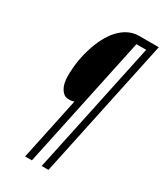

<svg xmlns="http://www.w3.org/2000/svg" viewBox="-218 -844 900 1055"><g transform="rotate(30 232.0 -316.5)"><path d="M275.9 127H232.9L411.1 -712.9H349.1L170.9 127H127.9L211.9 -270Q201.2 -264.2 176.8 -264.2Q147.5 -264.2 128.7 -294.2Q109.9 -324.2 109.9 -374Q109.9 -475.1 142.1 -568.6Q174.3 -662.1 225.8 -710.9Q277.3 -759.8 339.8 -759.8H463.9Z"/></g></svg>

Font: TypoPRO Open Sans Condensed
Style: Italic
Weight: 300
Width: 3
Italic angle: -12°
Foundry: Ascender Corporation
Version: Version 1.10